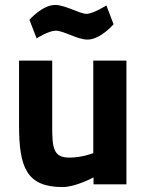

<svg xmlns="http://www.w3.org/2000/svg" viewBox="-20 -745 593 776"><path d="M410 -723C410 -723 356 -689 330 -689C302 -689 244 -725 203 -725C151 -725 99 -665 99 -665L128 -590C128 -590 177 -621 205 -621C238 -621 292 -585 334 -585C386 -585 439 -647 439 -647L410 -723ZM491 0H358V-28C358 -28 286 11 233 11C87 11 57 -69 57 -238V-500H191V-236C191 -147 195 -108 261 -108C311 -108 357 -126 357 -126V-500H491Z"/></svg>

Font: RazerF5
Style: Bold
Weight: 700
Foundry: Razer Inc.
Version: Version 2